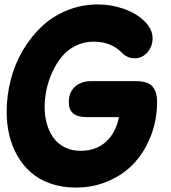

<svg xmlns="http://www.w3.org/2000/svg" viewBox="-20 -826 762 857"><path d="M339.8 -152.8Q407.7 -152.8 451.9 -192.1Q496.1 -231.4 511.2 -303.2H366.2Q287.1 -303.2 287.1 -369.1Q287.1 -414.6 314.9 -439.2Q342.8 -463.9 386.2 -463.9H586.9Q614.7 -463.9 634 -457Q653.3 -450.2 663.1 -436.8Q672.9 -423.3 677 -408Q681.2 -392.6 681.2 -372.1Q681.2 -293 654.5 -222.4Q627.9 -151.9 581.1 -100.3Q534.2 -48.8 466.1 -18.8Q397.9 11.2 318.8 11.2Q256.8 11.2 205.3 -6.8Q153.8 -24.9 117.9 -56.4Q82 -87.9 57.4 -131.1Q32.7 -174.3 21.2 -223.6Q9.8 -272.9 9.8 -327.1Q9.8 -399.4 27.8 -469.5Q45.9 -539.6 81.3 -600.1Q116.7 -660.6 165.3 -706.8Q213.9 -752.9 279.1 -779.5Q344.2 -806.2 418 -806.2Q475.1 -806.2 530.8 -787.1Q586.4 -768.1 623.8 -732.4Q661.1 -696.8 661.1 -654.8Q661.1 -619.1 638.2 -592.5Q615.2 -565.9 581.1 -565.9Q547.4 -565.9 522.9 -591.8Q474.6 -640.1 397.9 -640.1Q354 -640.1 316.9 -621.3Q279.8 -602.5 255.1 -572Q230.5 -541.5 212.9 -502.7Q195.3 -463.9 187.3 -424.6Q179.2 -385.3 179.2 -348.1Q179.2 -308.6 189 -273.9Q198.7 -239.3 218 -211.9Q237.3 -184.6 268.6 -168.7Q299.8 -152.8 339.8 -152.8Z"/></svg>

Font: BPreplay
Style: Bold Italic
Weight: 700
Italic angle: -6°
Designer: Magenta/George Triantafyllakos
Foundry: Magenta/George Triantafyllakos
Version: Version 1.00